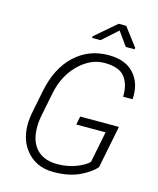

<svg xmlns="http://www.w3.org/2000/svg" viewBox="-133 -1002 909 1104"><g transform="rotate(15 322.0 -450.0)"><path d="M290.5 10.5Q180 10.5 119.5 -74Q78.5 -132 78.5 -214Q78.5 -251 87 -293L113 -423.5Q142 -566.5 225.5 -643.8Q309 -721 425.5 -721Q527.5 -721 578.5 -663.5Q624.5 -612 624.5 -532.5L623.5 -511.5H567.5V-520.5Q567.5 -587 536 -628Q502 -671.5 415.5 -671.5Q331.5 -671.5 261.2 -601.8Q191 -532 170 -424.5L143.5 -293Q134.5 -249 135 -212.5Q135 -148 162 -105.5Q204.5 -39 300.5 -39Q361.5 -39 412.8 -58.8Q464 -78.5 486 -102L523 -287.5H348.5L358.5 -337.5H589L538.5 -84.5Q508.5 -49 445.5 -19.2Q382.5 10.5 290.5 10.5ZM560 -792H508L449.5 -874L358 -792H306.5L308.5 -802L434 -910H479L562 -800.5Z"/></g></svg>

Font: Roberto Sans Light
Style: Italic
Weight: 300
Italic angle: -11°
Designer: Google
Version: Version 1.00;June 11, 2020;FontCreator 12.0.0.2522 64-bit; t